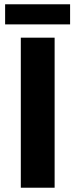

<svg xmlns="http://www.w3.org/2000/svg" viewBox="-20 -876 353 896"><path d="M77.1 -700.2H234.9V0H77.1ZM3.9 -856H307.1V-762.2H3.9Z"/></svg>

Font: Montserrat-SemiBold
Style: Regular
Weight: 600
Designer: Julieta Ulanovsky
Foundry: Julieta Ulanovsky
Version: Version 6.001